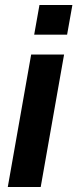

<svg xmlns="http://www.w3.org/2000/svg" viewBox="-20 -744 308 764"><path d="M116 -606 137 -724H268L247 -606ZM11 0 104 -527H235L142 0Z"/></svg>

Font: Archivo SemiCondensed
Style: Bold Italic
Weight: 700
Width: 4
Italic angle: -10°
Designer: Hector Gatti
Foundry: Omnibus-Type
Version: Version 2.001